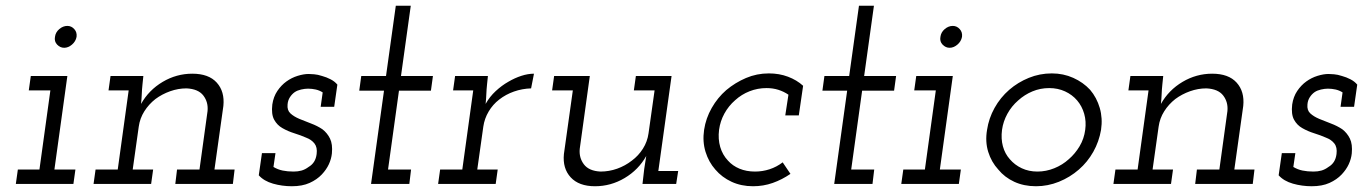

<svg xmlns="http://www.w3.org/2000/svg" viewBox="-20 -639 4735 667"><path d="M42 -50 35 0H235L242 -50H169L214 -375H87L80 -325H155L117 -50ZM171 -511Q168 -495 178.5 -484Q189 -473 203 -473Q217 -473 230 -484Q243 -495 246 -511Q248 -527 238 -538Q228 -549 214 -549Q199 -549 186 -538Q173 -527 171 -511Z M595 -50 589 0H789L795 -50H725L756 -271Q761 -321 733 -352Q705 -383 648 -383Q593 -383 545 -354.5Q497 -326 470 -278Q472 -297 472.5 -312Q473 -327 475 -346L478 -375H364L357 -325H427L389 -50H312L305 0H505L512 -50H441L462 -199Q466 -228 481.5 -252.5Q497 -277 520 -295Q543 -312 571 -322Q599 -332 628 -332Q669 -330 686.5 -307Q704 -284 701 -253L673 -50Z M879 -30Q897 -10 928.5 -1Q960 8 994 8Q1030 8 1055.5 -3.5Q1081 -15 1098 -33Q1114 -50 1122.5 -68.5Q1131 -87 1133 -106Q1136 -138 1126.5 -157.5Q1117 -177 1100 -190Q1082 -202 1060.5 -210Q1039 -218 1020 -226Q1001 -234 989 -245Q977 -256 979 -276Q980 -290 987 -301Q994 -312 1004 -319Q1013 -325 1026 -328Q1039 -331 1050 -331Q1064 -331 1077 -328Q1090 -325 1101 -318L1094 -268H1141L1152 -345Q1143 -356 1128.5 -363.5Q1114 -371 1099 -375Q1084 -380 1071 -381Q1058 -382 1052 -382Q1035 -382 1014 -375.5Q993 -369 975 -356Q957 -343 943.5 -323Q930 -303 926 -276Q922 -242 932.5 -223Q943 -204 961 -194Q980 -183 1002.5 -176Q1025 -169 1043 -161Q1062 -154 1072.5 -140.5Q1083 -127 1080 -104Q1078 -88 1071 -77Q1064 -66 1052 -59Q1040 -50 1027.5 -46.5Q1015 -43 1000 -43Q979 -43 962 -46.5Q945 -50 930 -59L937 -107H890Z M1355 -619 1321 -375H1235L1228 -324H1314L1269 0H1402L1408 -50H1328L1366 -324H1477L1484 -375H1373L1407 -619Z M1509 -50 1502 0H1702L1709 -50H1638L1659 -199Q1663 -227 1677.5 -251.5Q1692 -276 1714 -293Q1737 -311 1765.5 -321Q1794 -331 1825 -332L1835 -383Q1814 -383 1791 -375.5Q1768 -368 1746 -355Q1723 -342 1702 -322.5Q1681 -303 1667 -278Q1669 -297 1669.5 -312Q1670 -327 1672 -346L1675 -375H1561L1554 -325H1624L1586 -50Z M2212 0H2329L2336 -45H2267L2313 -375H2189L2182 -325H2254L2233 -176Q2229 -147 2213.5 -122.5Q2198 -98 2175 -81Q2152 -63 2124 -53Q2096 -43 2066 -43Q2026 -45 2008.5 -68Q1991 -91 1994 -122L2029 -375H1905L1898 -325H1970L1939 -104Q1934 -54 1962.5 -23Q1991 8 2047 8Q2102 8 2150 -20.5Q2198 -49 2225 -97L2218 -52Z M2726 -35 2699 -75Q2678 -59 2653.5 -51Q2629 -43 2603 -43Q2573 -43 2549 -53Q2525 -63 2509 -81Q2490 -101 2482 -128.5Q2474 -156 2478 -188Q2482 -218 2496.5 -244.5Q2511 -271 2534 -291Q2556 -311 2584 -322Q2612 -333 2643 -333Q2665 -333 2684 -327Q2703 -321 2719 -310L2708 -238H2755L2770 -341Q2748 -361 2717.5 -372.5Q2687 -384 2651 -384Q2609 -384 2571.5 -368Q2534 -352 2503 -326Q2473 -300 2452.5 -264Q2432 -228 2426 -188Q2420 -147 2431 -111.5Q2442 -76 2465 -50Q2488 -23 2521.5 -7.5Q2555 8 2596 8Q2632 8 2664.5 -3.5Q2697 -15 2726 -35Z M2964 -619 2930 -375H2844L2837 -324H2923L2878 0H3011L3017 -50H2937L2975 -324H3086L3093 -375H2982L3016 -619Z M3118 -50 3111 0H3311L3318 -50H3245L3290 -375H3163L3156 -325H3231L3193 -50ZM3247 -511Q3244 -495 3254.5 -484Q3265 -473 3279 -473Q3293 -473 3306 -484Q3319 -495 3322 -511Q3324 -527 3314 -538Q3304 -549 3290 -549Q3275 -549 3262 -538Q3249 -527 3247 -511Z M3409 -188Q3402 -147 3413 -111.5Q3424 -76 3448 -50Q3470 -23 3503.5 -7.5Q3537 8 3579 8Q3620 8 3658.5 -7.5Q3697 -23 3728 -50Q3758 -76 3778 -111.5Q3798 -147 3805 -188Q3811 -228 3800.5 -264Q3790 -300 3767 -327Q3743 -353 3708.5 -368.5Q3674 -384 3634 -384Q3592 -384 3554 -368.5Q3516 -353 3486 -327Q3455 -300 3435 -264Q3415 -228 3409 -188ZM3461 -188Q3465 -217 3479.5 -243.5Q3494 -270 3517 -290Q3539 -310 3566.5 -321.5Q3594 -333 3625 -333Q3655 -333 3680 -321.5Q3705 -310 3722 -290Q3739 -270 3746.5 -243.5Q3754 -217 3750 -188Q3746 -157 3730.5 -131Q3715 -105 3693 -86Q3671 -66 3642.5 -54.5Q3614 -43 3584 -43Q3554 -43 3529.5 -54.5Q3505 -66 3488 -86Q3471 -105 3464 -131Q3457 -157 3461 -188Z M4138 -50 4132 0H4332L4338 -50H4268L4299 -271Q4304 -321 4276 -352Q4248 -383 4191 -383Q4136 -383 4088 -354.5Q4040 -326 4013 -278Q4015 -297 4015.5 -312Q4016 -327 4018 -346L4021 -375H3907L3900 -325H3970L3932 -50H3855L3848 0H4048L4055 -50H3984L4005 -199Q4009 -228 4024.5 -252.5Q4040 -277 4063 -295Q4086 -312 4114 -322Q4142 -332 4171 -332Q4212 -330 4229.5 -307Q4247 -284 4244 -253L4216 -50Z M4422 -30Q4440 -10 4471.5 -1Q4503 8 4537 8Q4573 8 4598.5 -3.5Q4624 -15 4641 -33Q4657 -50 4665.5 -68.5Q4674 -87 4676 -106Q4679 -138 4669.5 -157.5Q4660 -177 4643 -190Q4625 -202 4603.5 -210Q4582 -218 4563 -226Q4544 -234 4532 -245Q4520 -256 4522 -276Q4523 -290 4530 -301Q4537 -312 4547 -319Q4556 -325 4569 -328Q4582 -331 4593 -331Q4607 -331 4620 -328Q4633 -325 4644 -318L4637 -268H4684L4695 -345Q4686 -356 4671.5 -363.5Q4657 -371 4642 -375Q4627 -380 4614 -381Q4601 -382 4595 -382Q4578 -382 4557 -375.5Q4536 -369 4518 -356Q4500 -343 4486.5 -323Q4473 -303 4469 -276Q4465 -242 4475.5 -223Q4486 -204 4504 -194Q4523 -183 4545.5 -176Q4568 -169 4586 -161Q4605 -154 4615.5 -140.5Q4626 -127 4623 -104Q4621 -88 4614 -77Q4607 -66 4595 -59Q4583 -50 4570.5 -46.5Q4558 -43 4543 -43Q4522 -43 4505 -46.5Q4488 -50 4473 -59L4480 -107H4433Z"/></svg>

Font: Josefin Slab Thin Medium
Style: Italic
Weight: 500
Italic angle: -12°
Version: Version 2.000